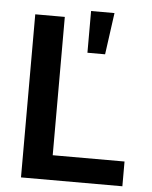

<svg xmlns="http://www.w3.org/2000/svg" viewBox="-54 -808 674 853"><g transform="rotate(5 283.0 -381.5)"><path d="M71.7 0V-727.3H203.5V-110.4H523.8V0ZM317.5 -577.4V-763.5H421.9L396.3 -577.4Z"/></g></svg>

Font: Inter P Semi Bold
Style: Regular
Weight: 600
Designer: Rasmus Andersson
Foundry: rsms
Version: Version 3.018;git-588b23468